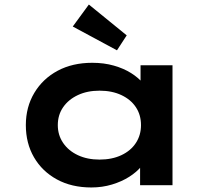

<svg xmlns="http://www.w3.org/2000/svg" viewBox="-20 -817 944 847"><path d="M383 10Q296 10 231 -25.5Q166 -61 130 -123Q94 -185 94 -265Q94 -345 131.5 -407.5Q169 -470 234.5 -505Q300 -540 387 -540Q439 -540 482.5 -527.5Q526 -515 558.5 -494.5Q591 -474 611 -449.5Q631 -425 635 -402L600 -400V-529H741V0H598V-141L627 -134Q624 -108 603.5 -83Q583 -58 550 -37Q517 -16 474 -3Q431 10 383 10ZM419 -113Q474 -113 515.5 -132.5Q557 -152 579.5 -186.5Q602 -221 602 -265Q602 -310 579.5 -344Q557 -378 515.5 -397.5Q474 -417 419 -417Q365 -417 323.5 -397.5Q282 -378 258.5 -344Q235 -310 235 -265Q235 -221 258.5 -186.5Q282 -152 323.5 -132.5Q365 -113 419 -113ZM496 -595 301 -700 372 -797 539 -661Z"/></svg>

Font: Lexend Peta SemiBold
Style: Regular
Weight: 600
Designer: Bonnie Shaver-Troup, Thomas Jockin
Foundry: Lexend
Version: Version 1.007